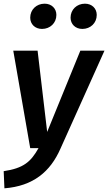

<svg xmlns="http://www.w3.org/2000/svg" viewBox="-33 -804 587 1042"><path d="M195 -647C239 -647 273 -679 273 -723C273 -758 247 -784 209 -784C165 -784 131 -752 131 -708C131 -673 157 -647 195 -647ZM414 -647C458 -647 492 -679 492 -723C492 -758 466 -784 428 -784C384 -784 350 -752 350 -708C350 -673 376 -647 414 -647ZM534 -529H403L223 -88L171 -529H39L131 0H176C134 75 94 109 -13 125L-9 218C147 206 240 128 295 3Z"/></svg>

Font: Fira Sans Medium
Style: Italic
Weight: 500
Italic angle: -8°
Designer: bBox Type GmbH & Carrois Corporate GbR & Edenspiekermann AG
Foundry: bBox Type GmbH & Carrois Corporate GbR & Edenspiekermann AG
Version: Version 4.301;PS 004.301;hotconv 1.0.88;makeotf.lib2.5.64775